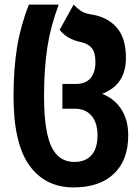

<svg xmlns="http://www.w3.org/2000/svg" viewBox="-20 -577 609 837"><path d="M39 -157Q39 -277 54.5 -371.5Q70 -466 106 -557H236Q200 -461 186 -368.5Q172 -276 172 -157Q172 -7 203.5 61Q235 129 304 129Q352 129 378.5 100Q405 71 405 13Q405 -42 379 -72.5Q353 -103 306 -103H252V-211H310Q353 -211 374.5 -236Q396 -261 396 -307Q396 -348 380 -367.5Q364 -387 331 -394Q272 -406 240 -447L301 -557Q318 -539 332.5 -529.5Q347 -520 372 -515Q445 -505 487 -459Q529 -413 529 -325Q529 -207 425 -168Q479 -147 509 -100.5Q539 -54 539 13Q539 121 476.5 180.5Q414 240 301 240Q177 240 108 144Q39 48 39 -157Z"/></svg>

Font: Noto Sans Georgian Bold Cond
Style: Regular
Weight: 700
Width: 3
Designer: Monotype Design team
Foundry: Monotype Imaging Inc.
Version: Version 1.000